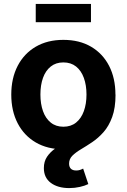

<svg xmlns="http://www.w3.org/2000/svg" viewBox="-20 -752 648 981"><path d="M303.7 10.7Q222.7 10.7 162.8 -24.2Q103 -59.1 70.3 -122.1Q37.6 -185.1 37.6 -268.6Q37.6 -352.5 70.3 -415.5Q103 -478.5 162.8 -513.4Q222.7 -548.3 303.7 -548.3Q385.7 -548.3 445.3 -513.4Q504.9 -478.5 537.4 -415.5Q569.8 -352.5 569.8 -268.6Q569.8 -185.1 537.4 -122.1Q504.9 -59.1 445.3 -24.2Q385.7 10.7 303.7 10.7ZM303.7 -104.5Q342.3 -104.5 368.7 -125.7Q395 -147 408.4 -184.1Q421.9 -221.2 421.9 -269Q421.9 -316.9 408.4 -354Q395 -391.1 368.7 -412.1Q342.3 -433.1 303.7 -433.1Q265.6 -433.1 239.3 -412.1Q212.9 -391.1 199.7 -354.2Q186.5 -317.4 186.5 -269Q186.5 -221.2 199.7 -184.1Q212.9 -147 239.3 -125.7Q265.6 -104.5 303.7 -104.5ZM334 209Q275.4 209 239.7 182.4Q204.1 155.8 204.1 106.9Q204.1 73.2 220.2 49.1Q236.3 24.9 263.2 6.1Q290 -12.7 322 -30.3Q354 -47.9 386 -67.9Q418 -87.9 444.6 -114.5Q471.2 -141.1 487.5 -178.7Q503.9 -216.3 503.9 -268.6H570.3Q570.3 -200.7 553.2 -154.1Q536.1 -107.4 509 -76.9Q481.9 -46.4 451.4 -25.9Q420.9 -5.4 394 10.5Q367.2 26.4 350.1 43.2Q333 60.1 333 84Q333 100.6 342 109.9Q351.1 119.1 369.6 119.1Q379.4 119.1 387.9 116.5Q396.5 113.8 404.8 109.4L431.2 188.5Q413.6 197.3 387.7 203.1Q361.8 209 334 209ZM444.8 -731.9V-638.7H162.6V-731.9Z"/></svg>

Font: Inter 17pt
Style: Bold
Weight: 700
Version: Version 4.001;git-66647c0bb